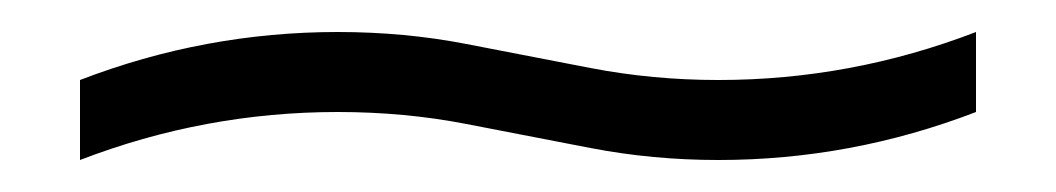

<svg xmlns="http://www.w3.org/2000/svg" viewBox="-20 -414 660 120"><path d="M30 -364Q108 -394 191 -394Q233 -394 271.5 -386.5Q310 -379 349 -371.5Q388 -364 429 -364Q512 -364 590 -394V-344Q512 -314 429 -314Q388 -314 349 -321.5Q310 -329 271.5 -336.5Q233 -344 191 -344Q108 -344 30 -314Z"/></svg>

Font: Bounded
Style: Regular
Weight: 200
Designer: Vlad Churkin
Version: Version 1.0